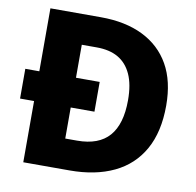

<svg xmlns="http://www.w3.org/2000/svg" viewBox="-80 -796 896 877"><g transform="rotate(10 368.5 -357.0)"><path d="M318 -714Q432 -714 513.5 -674Q595 -634 638.5 -557.5Q682 -481 682 -368Q682 -246 636 -164Q590 -82 504 -41Q418 0 299 0H84V-284H19V-422H84V-714ZM323 -575H254V-422H364V-284H254V-140H309Q409 -140 457.5 -195.5Q506 -251 506 -362Q506 -435 484.5 -482Q463 -529 423 -552Q383 -575 323 -575Z"/></g></svg>

Font: Noto Sans Armenian ExtraBold
Style: Regular
Weight: 800
Version: Version 2.007